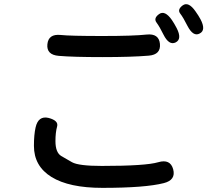

<svg xmlns="http://www.w3.org/2000/svg" viewBox="-20 -864 1040 928"><path d="M475 44Q314 44 229 -8.5Q144 -61 144 -159Q144 -213 152 -248Q165 -306 215 -294Q264 -281 256 -252.5Q248 -224 248 -182Q248 -127 276 -110Q302 -95 328 -80Q360 -62 472 -62Q685 -62 745 -80Q803 -97 817 -46Q831 6 772 21Q682 44 475 44ZM264 -594Q204 -599 209 -650Q214 -701 273 -695Q318 -690 476 -690Q625 -690 689 -697Q748 -703 753 -652Q758 -600 699 -595Q616 -588 475 -588Q334 -588 264 -594ZM829 -659Q797 -643 770 -697Q752 -734 736.5 -755Q721 -776 749 -796Q777 -816 811 -767Q822 -751 834 -728Q861 -675 829 -659ZM945 -702Q914 -685 886 -739Q866 -779 851 -798.5Q836 -818 863 -838Q891 -858 925 -809Q940 -788 949 -771Q977 -718 945 -702Z"/></svg>

Font: Resource Han Rounded KR Medium
Style: Regular
Weight: 500
Designer: Cyano Hao (round all glyphs); Ryoko NISHIZUKA 西塚涼子 (kana, bopomofo & ideographs); Paul D. Hunt (Latin, Greek & Cyrillic)
Foundry: Cyano Hao
Version: 0.990